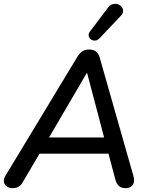

<svg xmlns="http://www.w3.org/2000/svg" viewBox="-21 -969 777 996"><path d="M45 7Q27 7 14.5 -1.5Q2 -10 -0.5 -24.5Q-3 -39 7 -57L382 -677Q394 -695 407.5 -703.5Q421 -712 442 -712Q463 -712 476.5 -702Q490 -692 496 -671L670 -60Q677 -37 673 -22Q669 -7 657.5 0Q646 7 630 7Q608 7 595.5 -4.5Q583 -16 577 -39L536 -194L571 -172H151L196 -192L97 -24Q89 -8 76 -0.5Q63 7 45 7ZM429 -590 223 -238 200 -256H549L524 -237L431 -590ZM495 -770Q484 -759 471.5 -758.5Q459 -758 450 -765Q441 -772 439 -783.5Q437 -795 446 -806L539 -929Q550 -944 564 -947.5Q578 -951 590 -947Q602 -943 610 -933.5Q618 -924 617.5 -911Q617 -898 604 -885Z"/></svg>

Font: Nunito ExtraLight SemiBold
Style: Italic
Weight: 600
Italic angle: -9°
Version: Version 3.602